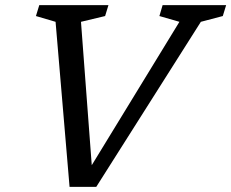

<svg xmlns="http://www.w3.org/2000/svg" viewBox="-20 -718 901 748"><path d="M196.5 -633 120 -655.5 133 -698H402.5L389.5 -655.5L295.5 -633L339.5 -47.5H321L679 -633L601 -655.5L613.5 -698H861L848 -655.5L762.5 -633L355 10H251Z"/></svg>

Font: Newsreader 9pt
Style: Italic
Weight: 400
Italic angle: -17°
Designer: Hugues Gentile
Foundry: Production Type
Version: Version 1.003